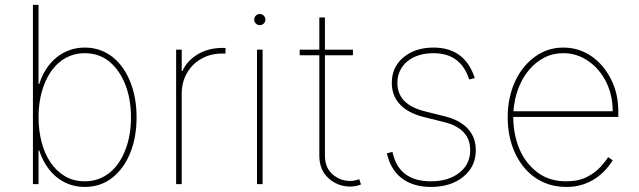

<svg xmlns="http://www.w3.org/2000/svg" viewBox="-20 -747 2593 779"><path d="M323.9 11.4Q289.4 11.4 260.3 0.5Q231.2 -10.3 207.7 -30Q184.3 -49.7 167.1 -76.7Q149.9 -103.7 139.2 -136.4H136.4V0H113.6V-727.3H136.4V-406.2H139.2Q149.5 -439.3 167.1 -466.4Q184.7 -493.6 208.1 -513Q231.5 -532.3 260.8 -543.1Q290.1 -554 323.9 -554Q357.2 -554 385.7 -543.9Q414.1 -533.7 437.3 -515.3Q460.6 -496.8 478.3 -471.4Q496.1 -446 508.2 -415.5Q534.1 -351.9 534.1 -271.3Q534.1 -190 508.5 -126.8Q483 -63.6 435.7 -25.9Q388.1 11.4 323.9 11.4ZM323.9 -11.4Q354 -11.4 379.6 -20.8Q405.2 -30.2 425.8 -47.1Q446.4 -63.9 462.2 -87.4Q478 -110.8 488.6 -138.8Q511.4 -197.1 511.4 -271.3Q511.4 -307.5 505.7 -340.7Q500 -373.9 488.8 -402.9Q477.6 -431.8 461.3 -455.6Q445 -479.4 423.7 -497.2Q381.4 -531.2 323.9 -531.2Q294 -531.2 268.5 -521.8Q242.9 -512.4 222.3 -495.6Q201.7 -478.7 185.9 -455.3Q170.1 -431.8 159.4 -404.1Q136.4 -344.5 136.4 -271.3Q136.4 -217.7 148.8 -170.3Q161.2 -122.9 185.2 -87.5Q209.2 -52.2 244.1 -31.8Q279.1 -11.4 323.9 -11.4Z M717.3 0H694.6V-545.5H717.3V-458.8H720.2Q738.6 -500 781.6 -526.3Q824.9 -552.6 883.5 -552.6H894.9V-529.8H883.5Q846.9 -530.2 816.4 -517.9Q785.9 -505.7 763.7 -483.7Q741.5 -461.6 729.2 -431.6Q717 -401.6 717.3 -366.5Z M1011.4 0ZM1045.5 0H1022.7V-545.5H1045.5ZM1034.1 -644.9Q1024.9 -644.9 1018.1 -651.6Q1011.4 -658.4 1011.4 -667.6Q1011.4 -676.8 1018.1 -683.6Q1024.9 -690.3 1034.1 -690.3Q1043.3 -690.3 1050.1 -683.6Q1056.8 -676.8 1056.8 -667.6Q1056.8 -658.4 1050.1 -651.6Q1043.3 -644.9 1034.1 -644.9Z M1400.6 9.9Q1350.5 9.9 1312.9 -23.8Q1275.6 -57.2 1275.6 -115.1V-522.7H1196V-545.5H1275.6V-676.1H1298.3V-545.5H1411.9V-522.7H1298.3V-115.1Q1298.3 -67.5 1328.8 -40.1Q1360.1 -12.8 1400.6 -12.8Q1418 -12.8 1437.5 -19.9L1444.6 1.4Q1424.7 9.9 1400.6 9.9Z M1728.7 11.4Q1690.3 11.4 1660.2 1.8Q1630 -7.8 1607.6 -25.7Q1585.2 -43.7 1570.8 -68.9Q1556.5 -94.1 1549.7 -125L1572.4 -130.7Q1596.9 -11.4 1728.7 -11.4Q1799.4 -11.4 1843.8 -46.2Q1887.8 -80.6 1887.8 -137.8Q1887.8 -225.1 1782.7 -251.4L1697.4 -272.7Q1664.4 -281.2 1640.4 -294.6Q1616.5 -307.9 1600.7 -325.6Q1584.9 -343.4 1577.2 -364.7Q1569.6 -386 1569.6 -410.5Q1569.6 -474.8 1616.8 -514.2Q1664.1 -554 1738.6 -554Q1866.1 -554 1906.2 -430.4L1883.5 -424.7Q1849.8 -531.2 1738.6 -531.2Q1706.7 -531.2 1679.9 -522.9Q1653.1 -514.6 1633.5 -498.8Q1614 -483 1603.2 -460.6Q1592.3 -438.2 1592.3 -410.5Q1592.3 -323.2 1703.1 -295.5L1788.4 -274.1Q1819.6 -266 1842.7 -252.7Q1865.8 -239.3 1880.9 -221.8Q1896 -204.2 1903.2 -182.9Q1910.5 -161.6 1910.5 -137.8Q1910.5 -71 1859.7 -29.8Q1808.9 11.4 1728.7 11.4Z M2277 11.4Q2239.3 11.4 2207.6 1.2Q2175.8 -8.9 2149.7 -27.3Q2123.6 -45.8 2103.3 -71.2Q2083.1 -96.6 2069.2 -127.1Q2039.8 -191.4 2039.8 -271.3Q2039.8 -313.2 2047.9 -350.3Q2056.1 -387.4 2070.7 -418.5Q2085.2 -449.6 2105.5 -474.3Q2125.7 -498.9 2150.2 -516.7Q2201.3 -554 2265.6 -554Q2299 -554 2328.1 -544.4Q2357.2 -534.8 2381.7 -517.6Q2406.2 -500.4 2425.8 -476.6Q2445.3 -452.8 2459.5 -424.7Q2488.6 -366.5 2488.6 -295.5V-272.7H2062.5Q2062.5 -204.2 2086.6 -144.5Q2110.4 -85.9 2160.9 -47.2Q2208.5 -11.4 2277 -11.4Q2327.1 -11.4 2361.5 -29.1Q2378.9 -38 2392.6 -48.3Q2406.2 -58.6 2416.5 -70Q2437.1 -92.7 2447.4 -109.4L2465.9 -96.6Q2459.9 -86.6 2450.8 -74.8Q2441.8 -62.9 2429.7 -50.8Q2417.6 -38.7 2402.2 -27.3Q2386.7 -16 2367.9 -7.3Q2349.1 1.4 2326.3 6.6Q2303.6 11.7 2277 11.4ZM2465.9 -295.5Q2465.9 -362.2 2438.6 -415.8Q2411.2 -469.5 2365.8 -500Q2320.7 -531.2 2265.6 -531.2Q2224.4 -531.6 2188.9 -513.5Q2153.4 -495.4 2126.6 -463.6Q2099.8 -431.8 2083.3 -388.7Q2066.8 -345.5 2063.2 -295.5Z"/></svg>

Font: Linik Sans Thin
Style: Regular
Weight: 100
Designer: Fonts by Rasmus Andersson / Changes by Cristiano Sobral with parts from Marc Monis
Foundry: rsms
Version: Version 3.020; ttfautohint (v1.6)